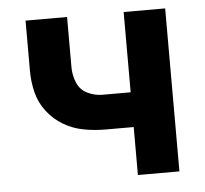

<svg xmlns="http://www.w3.org/2000/svg" viewBox="-44 -576 663 622"><g transform="rotate(-5 288.0 -265.0)"><path d="M380 0H515V-530H380V-269H288Q263 -269 239.5 -280.5Q216 -292 206 -316.5Q196 -341 196 -366V-530H61V-366Q61 -331 69.5 -296.5Q78 -262 100 -233.5Q122 -205 152.5 -187Q183 -169 218 -162.5Q253 -156 288 -156H380Z"/></g></svg>

Font: Iosevka Sparkle Extrabold
Style: Regular
Weight: 800
Designer: Belleve Invis
Foundry: Belleve Invis
Version: Version 4.5.0; ttfautohint (v1.8.3)